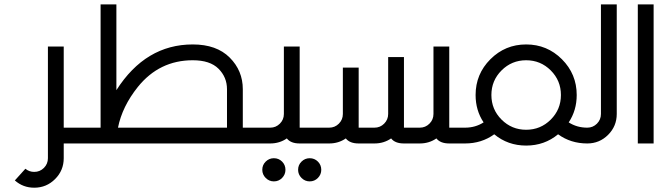

<svg xmlns="http://www.w3.org/2000/svg" viewBox="-20 -665 3099 890"><path d="M138.7 205.1Q86.9 205.1 48.8 171.4L97.7 117.2Q115.2 131.8 138.7 131.8Q165 131.8 183.6 113.3Q202.1 94.7 202.1 68.4V-449.2H275.4V-73.2H348.6V0H275.4V68.4Q275.4 125 235.4 165Q195.3 205.1 138.7 205.1Z M1032.2 -73.2V-251.5Q1032.2 -307.1 992.9 -346.4Q953.6 -385.7 873.5 -385.7Q718.8 -385.7 619.1 -262.2Q546.4 -171.4 526.9 -73.2ZM348.6 0V-73.2H446.3V-644.5H519.5V-247.1Q654.8 -459 873.5 -459Q983.9 -459 1044.7 -398.2Q1105.5 -337.4 1105.5 -251.5V-73.2H1154.3V0Z M1232.4 -73.2Q1258.8 -73.2 1277.3 -91.8Q1295.9 -110.4 1295.9 -136.7V-449.2H1369.1V-73.2H1505.9V0H1369.1Q1327.6 0 1309.6 -23.4Q1275.9 0 1232.4 0H1154.3V-73.2ZM1249.5 175.8Q1227.5 175.8 1211.7 159.9Q1195.8 144 1195.8 122.1Q1195.8 99.6 1211.7 84Q1227.5 68.4 1249.5 68.4Q1272 68.4 1287.6 84Q1303.2 99.6 1303.2 122.1Q1303.2 144 1287.6 159.9Q1272 175.8 1249.5 175.8ZM1415.5 175.8Q1393.6 175.8 1377.7 159.9Q1361.8 144 1361.8 122.1Q1361.8 99.6 1377.7 84Q1393.6 68.4 1415.5 68.4Q1438 68.4 1453.6 84Q1469.2 99.6 1469.2 122.1Q1469.2 144 1453.6 159.9Q1438 175.8 1415.5 175.8Z M1925.8 -73.2Q1952.1 -73.2 1970.7 -91.8Q1989.3 -110.4 1989.3 -136.7V-449.2H2062.5V-73.2H2135.7V0H2062.5Q2021 0 2002.9 -23.4Q1969.2 0 1925.8 0H1852.5Q1811 0 1793 -23.4Q1759.3 0 1715.8 0H1642.6Q1601.1 0 1583 -23.4Q1549.3 0 1505.9 0V-73.2Q1532.2 -73.2 1550.8 -91.8Q1569.3 -110.4 1569.3 -136.7V-351.6H1642.6V-73.2H1715.8Q1742.2 -73.2 1760.7 -91.8Q1779.3 -110.4 1779.3 -136.7V-400.4H1852.5V-73.2Z M2418.9 -63.5Q2485.8 -63.5 2533 -110.6Q2580.1 -157.7 2580.1 -224.6Q2580.1 -291.5 2533 -338.6Q2485.8 -385.7 2418.9 -385.7Q2352.1 -385.7 2304.9 -338.6Q2257.8 -291.5 2257.8 -224.6Q2257.8 -157.7 2304.9 -110.6Q2352.1 -63.5 2418.9 -63.5ZM2418.9 9.8Q2334 9.8 2271 -42.5Q2212.4 0 2135.7 0V-73.2Q2183.6 -73.2 2221.7 -97.7Q2184.6 -153.3 2184.6 -224.6Q2184.6 -321.8 2253.2 -390.4Q2321.8 -459 2418.9 -459Q2516.1 -459 2584.7 -390.4Q2653.3 -321.8 2653.3 -224.6Q2653.3 -153.3 2616.2 -97.7Q2654.3 -73.2 2702.1 -73.2V0Q2625.5 0 2566.9 -42.5Q2503.9 9.8 2418.9 9.8Z M2702.1 0V-73.2Q2728.5 -73.2 2747.1 -91.8Q2765.6 -110.4 2765.6 -136.7V-644.5H2838.9V-136.7Q2838.9 -80.1 2798.8 -40Q2758.8 0 2702.1 0Z M3009.8 0H2936.5V-644.5H3009.8Z"/></svg>

Font: Catrinity
Style: Regular
Weight: 400
Designer: Alexander Lange
Foundry: High-Logic / Made with FontCreator
Version: Version 2.090;May 20, 2024;FontCreator 15.0.0.2974 64-bit